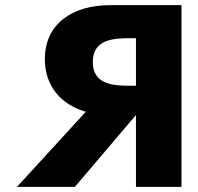

<svg xmlns="http://www.w3.org/2000/svg" viewBox="-20 -723 766 741"><path d="M680.4 -703.1V-1.9H504.7V-279L269 -1.9H45.6L311.1 -291.7C216.7 -318.9 153.1 -389.5 153.1 -494.9C153.1 -632.6 261.6 -703.1 404.6 -703.1ZM504.7 -392V-575.6H484.1C417.7 -575.6 338.2 -571.4 338.2 -483.8C338.2 -396.3 417.7 -392 484.1 -392Z"/></svg>

Font: Hussar
Style: BdWide
Weight: 700
Foundry: Cannot Into Space Fonts
Version: Version 2.00